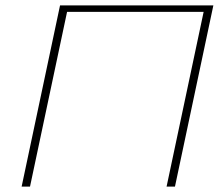

<svg xmlns="http://www.w3.org/2000/svg" viewBox="-20 -690 809 710"><path d="M202 -670 60 0H91L228 -646H733L596 0H627L769 -670Z"/></svg>

Font: LT Wave Thin
Style: Italic
Weight: 100
Designer: Daniel Lyons
Version: Version 2.5 (Glyphs App)